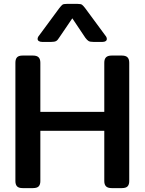

<svg xmlns="http://www.w3.org/2000/svg" viewBox="-20 -965 742 985"><path d="M173 -765Q173 -774 180 -782L284 -923Q295 -937 300.5 -941Q306 -945 322 -945H379Q395 -945 401 -940.5Q407 -936 417 -923L521 -782Q528 -774 528 -765Q528 -758 522 -754Q516 -750 506 -750H459Q442 -750 434.5 -754.5Q427 -759 418 -771L351 -871L283 -771Q276 -759 268 -754.5Q260 -750 243 -750H196Q186 -750 179.5 -754Q173 -758 173 -765ZM59 -36V-643Q59 -662 67.5 -671Q76 -680 96 -680H149Q169 -680 178 -671Q187 -662 187 -643V-391H515V-643Q515 -662 524 -671Q533 -680 553 -680H605Q625 -680 634 -671Q643 -662 643 -643V-36Q643 -18 634.5 -9Q626 0 605 0H553Q533 0 524 -9Q515 -18 515 -36V-294H187V-36Q187 -18 178.5 -9Q170 0 149 0H96Q76 0 67.5 -9Q59 -18 59 -36Z"/></svg>

Font: Mitr
Style: Regular
Weight: 400
Designer: Thanarat Vachiruckul
Foundry: Cadson Demak
Version: Version 1.002